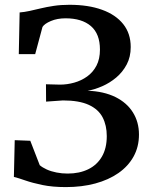

<svg xmlns="http://www.w3.org/2000/svg" viewBox="-20 -771 626 802"><path d="M255 10.5Q199.5 10.5 157.2 1.8Q115 -7 85.8 -17.2Q56.5 -27.5 38 -32L41.5 -185.5L106.5 -183L146 -81Q157 -71.5 175 -63.2Q193 -55 215.8 -50.5Q238.5 -46 262.5 -46Q311.5 -46 348.2 -63.8Q385 -81.5 405.5 -116.5Q426 -151.5 426 -202.5Q426 -247.5 408.5 -281Q391 -314.5 350.8 -333Q310.5 -351.5 243 -351.5L172.5 -346.5L172 -419L230.5 -417.5Q260.5 -417.5 290 -425.8Q319.5 -434 344 -451.5Q368.5 -469 383 -496.8Q397.5 -524.5 397.5 -564Q397.5 -629.5 359.8 -662Q322 -694.5 254 -694.5Q219 -694.5 192.5 -683.2Q166 -672 157.5 -658.5L127 -545H58.5L62 -719Q81.5 -720.5 103.2 -725.2Q125 -730 150 -736Q175 -742 204.8 -746.5Q234.5 -751 270 -751Q349 -751 406.2 -730.2Q463.5 -709.5 494.8 -670.2Q526 -631 526 -574.5Q526 -533 509.2 -501.5Q492.5 -470 465.5 -447.2Q438.5 -424.5 407 -410.8Q375.5 -397 346 -392Q413.5 -389.5 461.8 -365.8Q510 -342 535.2 -301.5Q560.5 -261 560.5 -209Q560.5 -158 538 -117.2Q515.5 -76.5 474.5 -48Q433.5 -19.5 377.8 -4.5Q322 10.5 255 10.5Z"/></svg>

Font: Merriweather 20pt SemiBold
Style: Regular
Weight: 600
Version: Version 2.100